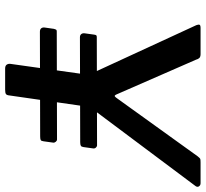

<svg xmlns="http://www.w3.org/2000/svg" viewBox="-46 -736 782 729"><g transform="rotate(90 344.5 -371.0)"><path d="M675 -742Q683 -742 687 -736Q691 -730 686 -723L395 -334Q390 -328 387 -320.5Q384 -313 382 -295L342 -17Q341 -6 336.5 -3Q332 0 320 0H240Q229 0 225 -6Q221 -12 222 -20L261 -298Q263 -309 262.5 -314.5Q262 -320 259 -327L75 -726Q72 -734 73.5 -738Q75 -742 86 -742H185Q195 -742 199.5 -737.5Q204 -733 206 -725L338 -423Q342 -414 345.5 -416.5Q349 -419 355 -428L573 -731Q580 -740 583.5 -741Q587 -742 597 -742H675ZM538 -298Q537 -290 533 -287.5Q529 -285 519 -285L121 -284Q113 -284 109 -289Q105 -294 106 -302L111 -338Q112 -345 114 -346.5Q116 -348 121 -348L531 -349Q536 -349 540 -344.5Q544 -340 543 -334ZM516 -146Q515 -137 511 -135Q507 -133 497 -133L100 -132Q91 -132 87 -137Q83 -142 84 -150L89 -185Q91 -192 92.5 -194Q94 -196 99 -196L509 -197Q514 -197 518 -192Q522 -187 521 -182Z"/></g></svg>

Font: Libre Franklin Medium
Style: Italic
Weight: 500
Italic angle: -8°
Designer: Pablo Impallari, Rodrigo Fuenzalida, Nhung Nguyen
Foundry: Impallari Type
Version: Version 3.000